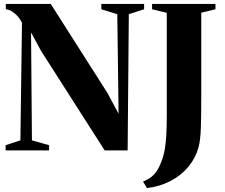

<svg xmlns="http://www.w3.org/2000/svg" viewBox="-20 -763 1142 974"><path d="M8.5 0V-26.5L83.5 -51L91.5 -647.5Q84 -664 70.5 -679.5Q57 -695 40.8 -705Q24.5 -715 9.5 -716V-743H237.5L525 -291.5L581.5 -186L575 -691L494 -716V-743H711V-716L633.5 -691L627.5 0H511L187.5 -506L137.5 -598.5L142 -51L229 -26.5V0ZM705.5 158Q731 148 749 133.5Q767 119 780.5 96Q794 73 805.5 37.5Q812.5 16.5 817 -12Q821.5 -40.5 823.8 -80.5Q826 -120.5 826 -175.5V-698L751.5 -716V-743H1073V-716L1001 -698.5V-271.5Q1001 -181 999 -116.2Q997 -51.5 987 -15Q971.5 40 935.2 83.5Q899 127 845.5 155Q792 183 725.5 191Z"/></svg>

Font: Merriweather 120pt ExtraBold
Style: Regular
Weight: 800
Version: Version 2.100